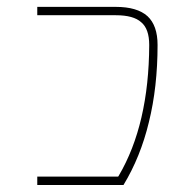

<svg xmlns="http://www.w3.org/2000/svg" viewBox="-20 -564 540 561"><path d="M88.9 -23.4V-47.9H325.2L327.1 -50.8Q415 -200.2 416 -432.6Q416 -479.5 392.6 -499Q370.1 -519.5 318.4 -519.5H88.9V-543.9H318.4Q380.9 -543.9 411.1 -516.6Q440.4 -489.3 440.4 -432.6Q440.4 -309.6 415 -207Q390.6 -105.5 340.8 -23.4Z"/></svg>

Font: Mgen+ 1mn thin
Style: Regular
Weight: 100
Designer: [Source Han Sans]
Ryoko NISHIZUKA  (kana & ideographs); Paul D. Hunt (Latin, Greek & Cyrillic); Wenlong ZHANG  (bopomofo
Version: Version 1.059.20150602